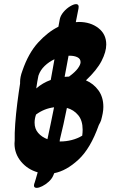

<svg xmlns="http://www.w3.org/2000/svg" viewBox="-20 -829 593 927"><path d="M148 51Q149 49 152.5 36Q156 23 162 3Q113 -11 81.5 -49Q50 -87 50 -136Q50 -144 51 -151Q50 -184 53.5 -232Q57 -280 63.5 -331Q70 -382 77 -426Q77 -430 77 -434Q77 -445 79.5 -458Q82 -471 88 -487Q117 -572 164 -623.5Q211 -675 262 -700L269 -738Q273 -755 287 -771.5Q301 -788 318.5 -798.5Q336 -809 347 -809Q363 -809 359 -788L346 -722Q354 -723 361 -723Q417 -723 455 -693.5Q493 -664 493 -614Q493 -579 470.5 -535Q448 -491 395 -441Q432 -425 455.5 -392.5Q479 -360 479 -313Q479 -298 476 -282Q473 -266 468 -248Q465 -239 457 -225Q417 -112 358.5 -58Q300 -4 242 7Q239 15 236 21Q229 36 214.5 49Q200 62 184 70Q168 78 157 78Q144 78 144 67Q144 60 148 51ZM316 -560Q313 -560 311 -560Q307 -536 302 -511.5Q297 -487 292 -458Q301 -459 310 -459Q312 -459 313 -459Q343 -481 356 -499Q369 -517 369 -529Q369 -545 354 -552.5Q339 -560 316 -560ZM165 -461Q160 -437 155 -402Q186 -429 225 -443Q230 -469 234 -493Q238 -517 243 -543Q217 -531 196 -511Q175 -491 166 -465ZM147 -237Q147 -207 164.5 -187Q182 -167 209 -157Q217 -194 225 -232.5Q233 -271 241 -311Q193 -305 154 -276Q147 -256 147 -237ZM269 -155Q268 -149 268 -146H272Q299 -146 326.5 -153Q354 -160 377 -174Q379 -189 379 -203Q379 -247 357.5 -273Q336 -299 303 -308Q295 -267 286.5 -229.5Q278 -192 269 -155Z"/></svg>

Font: Ga Maamli
Style: Regular
Weight: 400
Designer: Afotey Clement Nii Odai, Ama Asantewa Diaka, David Abbey-Thompson
Foundry: Sorkin Type Co.
Version: Version 1.000; ttfautohint (v1.8.4.7-5d5b)